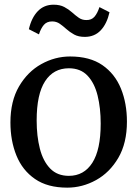

<svg xmlns="http://www.w3.org/2000/svg" viewBox="-20 -808 600 838"><path d="M25.5 -273.5Q25.5 -366.5 63 -430.8Q100.5 -495 160.2 -528.2Q220 -561.5 286 -561.5Q372 -561.5 426.8 -523.8Q481.5 -486 507.8 -421.5Q534 -357 534 -277Q534 -183.5 496.5 -119.2Q459 -55 399.2 -22Q339.5 11 273.5 11Q187.5 11 132.8 -26.8Q78 -64.5 51.8 -129Q25.5 -193.5 25.5 -273.5ZM280.5 -40.5Q346.5 -40.5 383 -97.5Q419.5 -154.5 419.5 -268.5Q419.5 -336 406 -390.8Q392.5 -445.5 362 -477.8Q331.5 -510 280.5 -510Q213.5 -510 176.8 -453.5Q140 -397 140 -282Q140 -214 154 -159.2Q168 -104.5 199 -72.5Q230 -40.5 280.5 -40.5ZM106 -680.5Q117.5 -730.5 144.8 -759Q172 -787.5 214 -787.5Q241.5 -787.5 260.5 -777.5Q279.5 -767.5 294.5 -754Q309.5 -740.5 323.8 -730.5Q338 -720.5 356.5 -720.5Q379.5 -720 392.5 -735.2Q405.5 -750.5 414 -777L458 -754.5Q446.5 -704 419.5 -675.5Q392.5 -647 350 -647Q322.5 -647 303.8 -657.2Q285 -667.5 270.2 -680.8Q255.5 -694 241 -704.2Q226.5 -714.5 207.5 -714.5Q184.5 -714.5 171.5 -699.5Q158.5 -684.5 150 -658Z"/></svg>

Font: Merriweather Text
Style: Regular
Weight: 400
Designer: Eben Sorkin
Foundry: Eben Sorkin
Version: Version 2.100; ttfautohint (v1.7.19-72a1) -l 8 -r 50 -G 200 